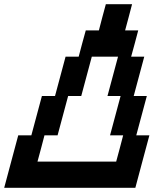

<svg xmlns="http://www.w3.org/2000/svg" viewBox="-20 -895 790 915"><path d="M0 0H625Q636.2 -42 658.4 -125.2Q680.7 -208.5 691.9 -250H629.4L679.7 -437.5H617.2L667.5 -625H605Q610.8 -645.5 622.1 -687.5Q633.3 -729.5 638.7 -750H576.2Q582 -771 593 -812.5Q604 -854 609.4 -875H484.4Q478.5 -854 467.5 -812.5Q456.5 -771 451.2 -750H388.7Q382.8 -729.5 371.6 -687.7Q360.4 -646 355 -625H292.5L242.2 -437.5H179.7L129.4 -250H66.9Q55.7 -208 33.4 -125Q11.2 -42 0 0ZM533.7 -125H158.7Q164.6 -145.5 175.5 -187.3Q186.5 -229 191.9 -250H254.4L304.7 -437.5H367.2L417.5 -625H542.5L492.2 -437.5H554.7L504.4 -250H566.9Q561.5 -229 550.5 -187.3Q539.6 -145.5 533.7 -125Z"/></svg>

Font: Faithful 32x
Style: Oblique
Weight: 400
Foundry: Faithful Resource Pack
Version: Version 1.0; January 27, 2023